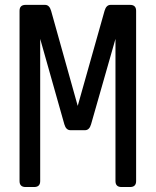

<svg xmlns="http://www.w3.org/2000/svg" viewBox="-20 -752 626 772"><path d="M83 0Q58.6 0 58.6 -23.9V-708.5Q58.6 -732.4 83 -732.4H161.1Q178.7 -732.4 185.5 -708.5L292.5 -326.2L400.4 -708.5Q407.2 -732.4 424.8 -732.4H502.9Q527.3 -732.4 527.3 -708.5V-23.9Q527.3 0 502.9 0H468.8Q444.3 0 444.3 -23.9V-595.7L346.2 -252.4Q339.4 -228.5 321.8 -228.5H263.2Q245.6 -228.5 238.8 -252L141.6 -595.7V-23.9Q141.6 0 117.2 0Z"/></svg>

Font: Simply Mono
Style: Book
Weight: 400
Designer: Wojciech Kalinowski "wmk69" (wmk69@o2.pl)
Foundry: Wojciech Kalinowski "wmk69" (wmk69@o2.pl)
Version: Version 1.0.0